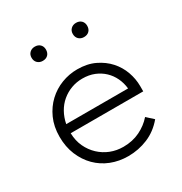

<svg xmlns="http://www.w3.org/2000/svg" viewBox="-151 -735 810 855"><g transform="rotate(-30 254.0 -307.5)"><path d="M265 8Q218 8 177.5 -8Q137 -24 107 -54Q77 -84 59.5 -126Q42 -168 42 -220Q42 -272 60.5 -313Q79 -354 109.5 -382.5Q140 -411 179 -426Q218 -441 260 -441Q311 -441 349.5 -422.5Q388 -404 414 -375Q440 -346 453 -309.5Q466 -273 466 -236V-209H93Q94 -170 108.5 -139Q123 -108 147 -85.5Q171 -63 201.5 -51Q232 -39 267 -39Q314 -39 352 -57.5Q390 -76 416 -106L450 -75Q414 -32 366 -12Q318 8 265 8ZM259 -394Q229 -394 202 -384Q175 -374 153 -355.5Q131 -337 116.5 -311Q102 -285 96 -254H414Q411 -283 399 -308.5Q387 -334 367 -353Q347 -372 320 -383Q293 -394 259 -394ZM147 -550Q131 -550 120.5 -560Q110 -570 110 -587Q110 -603 120.5 -613Q131 -623 147 -623Q164 -623 174 -613Q184 -603 184 -587Q184 -570 174 -560Q164 -550 147 -550ZM359 -550Q343 -550 332.5 -560Q322 -570 322 -587Q322 -603 332.5 -613Q343 -623 359 -623Q376 -623 386 -613Q396 -603 396 -587Q396 -570 386 -560Q376 -550 359 -550Z"/></g></svg>

Font: Tilda Sans Light
Style: Regular
Weight: 300
Designer: ParaType Ltd
Foundry: ParaType Ltd
Version: Version 1.009